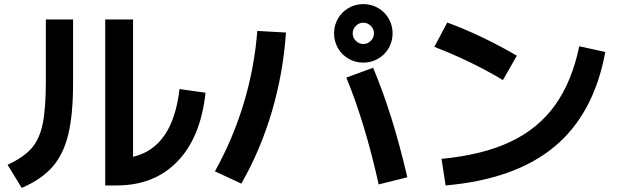

<svg xmlns="http://www.w3.org/2000/svg" viewBox="-20 -868 3040 938"><path d="M494 -773H630V-102Q824 -147 857 -433L984 -415Q961 -198 847.5 -80Q734 38 550 38H494ZM204 -473V-773H337V-463Q337 -308 313.5 -211Q290 -114 236 -52.5Q182 9 86 50L17 -63Q95 -99 134 -143.5Q173 -188 188.5 -262.5Q204 -337 204 -473Z M1672 -489 1803 -537Q1851 -422 1891.5 -293Q1932 -164 1970 -2L1830 33Q1764 -265 1672 -489ZM1237 -717 1377 -709Q1364 -513 1308.5 -324Q1253 -135 1159 29L1030 -31Q1118 -189 1170.5 -362.5Q1223 -536 1237 -717ZM1755 -848Q1794 -848 1827 -829Q1860 -810 1879 -777Q1898 -744 1898 -705Q1898 -666 1879 -633Q1860 -600 1827 -581Q1794 -562 1755 -562Q1716 -562 1683 -581Q1650 -600 1631 -633Q1612 -666 1612 -705Q1612 -744 1631 -777Q1650 -810 1683 -829Q1716 -848 1755 -848ZM1755 -653Q1776 -653 1791.5 -668.5Q1807 -684 1807 -705Q1807 -726 1791.5 -741.5Q1776 -757 1755 -757Q1734 -757 1718.5 -741.5Q1703 -726 1703 -705Q1703 -684 1718.5 -668.5Q1734 -653 1755 -653Z M2810 -642 2937 -614Q2882 -313 2690 -152.5Q2498 8 2157 38L2137 -92Q2337 -111 2473 -175Q2609 -239 2691.5 -354Q2774 -469 2810 -642ZM2165 -758Q2333 -696 2505 -596L2437 -477Q2279 -571 2102 -639Z"/></svg>

Font: Enso
Style: Bold
Weight: 700
Designer: Coji Morishita
Foundry: UNDERFOREST DESIGN
Version: Version 1.000